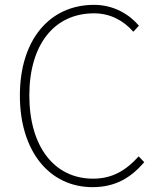

<svg xmlns="http://www.w3.org/2000/svg" viewBox="-20 -759 659 792"><path d="M362 13C456 13 520 -26 575 -90L552 -114C497 -53 440 -22 364 -22C202 -22 101 -157 101 -365C101 -573 202 -704 368 -704C436 -704 491 -673 530 -628L553 -653C516 -697 452 -739 368 -739C184 -739 62 -594 62 -365C62 -136 183 13 362 13Z"/></svg>

Font: Noto Sans CJK HK Thin
Style: Regular
Weight: 100
Designer: Ryoko NISHIZUKA 西塚涼子 (kana, bopomofo & ideographs); Paul D. Hunt (Latin, Greek & Cyrillic); Sandoll Communications 산돌커뮤니
Foundry: Adobe
Version: Version 2.004;hotconv 1.0.118;makeotfexe 2.5.65603